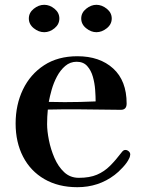

<svg xmlns="http://www.w3.org/2000/svg" viewBox="-20 -773 585 799"><path d="M378 -351Q378 -371 376 -399Q374 -427 366.5 -453.5Q359 -480 343 -498Q327 -516 299 -516Q272 -516 251.5 -498.5Q231 -481 217 -454.5Q203 -428 195 -399.5Q187 -371 183 -349Q200 -349 216.5 -348.5Q233 -348 249 -348Q314 -348 378 -351ZM522 -130Q522 -127 520.5 -121.5Q519 -116 517 -113Q510 -97 491 -76.5Q472 -56 457 -45Q390 6 302 6Q223 6 165 -27.5Q107 -61 76 -121Q45 -181 45 -259Q45 -337 75.5 -400.5Q106 -464 163.5 -501.5Q221 -539 302 -539Q395 -539 451 -488Q507 -437 507 -342Q507 -316 483 -316Q439 -316 395 -317Q351 -318 307 -318Q275 -318 243 -318Q211 -318 179 -317Q176 -287 176 -256Q176 -228 183.5 -190Q191 -152 206.5 -116Q222 -80 247 -56.5Q272 -33 308 -33Q353 -33 383.5 -46Q414 -59 438 -83Q462 -107 487 -140Q490 -144 493.5 -146.5Q497 -149 502 -149Q509 -149 515.5 -143.5Q522 -138 522 -130ZM227 -696Q227 -672 207 -655.5Q187 -639 164 -639Q141 -639 120.5 -655.5Q100 -672 100 -696Q100 -720 120.5 -736.5Q141 -753 164 -753Q187 -753 207 -736.5Q227 -720 227 -696ZM445 -696Q445 -672 424.5 -655.5Q404 -639 381 -639Q359 -639 338.5 -655.5Q318 -672 318 -696Q318 -720 338.5 -736.5Q359 -753 381 -753Q404 -753 424.5 -736.5Q445 -720 445 -696Z"/></svg>

Font: Kaisei HarunoUmi
Style: Bold
Weight: 700
Designer: Font-Kai, 金井和夫
Foundry: KAZUO KANAI
Version: Version 5.003